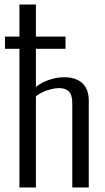

<svg xmlns="http://www.w3.org/2000/svg" viewBox="-20 -830 465 850"><path d="M66 0V-810H139V-445Q148 -453 166 -463Q184 -473 210 -480.5Q236 -488 266 -488Q299 -488 323 -476.5Q347 -465 360 -442Q373 -419 373 -386V0H300V-373Q300 -410 285 -425Q270 -440 241 -440Q224 -440 203.5 -434.5Q183 -429 165.5 -420.5Q148 -412 139 -403V0ZM2 -614V-668H270V-614Z"/></svg>

Font: Oswald Light
Style: Regular
Weight: 300
Designer: Vernon Adams
Foundry: Vernon Adams
Version: Version 4.103;gftools[0.9.33.dev8+g029e19f]